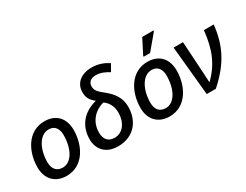

<svg xmlns="http://www.w3.org/2000/svg" viewBox="-78 -1294 2331 1823"><g transform="rotate(-30 1087.5 -383.0)"><path d="M249 9C433 9 523 -168 523 -337C523 -468 447 -547 321 -547C139 -547 47 -371 47 -199C47 -71 126 9 249 9ZM257 -78C190 -78 153 -121 153 -196C153 -331 214 -460 319 -460C391 -460 416 -402 416 -344C416 -185 347 -78 257 -78Z M812 10C987 10 1082 -114 1082 -269C1082 -369 1030 -435 961 -491C905 -537 876 -560 876 -607C876 -653 906 -682 964 -682C1018 -682 1065 -658 1104 -634L1146 -709C1102 -738 1044 -765 964 -765C850 -765 773 -702 773 -605C773 -541 798 -507 843 -471C694 -433 609 -329 609 -181C609 -79 674 10 812 10ZM824 -77C754 -77 718 -121 718 -194C718 -310 792 -394 897 -421C943 -389 973 -337 973 -267C973 -162 916 -77 824 -77Z M1445 -606H1516L1650 -766L1652 -776H1528L1447 -618ZM1378 9C1562 9 1652 -168 1652 -337C1652 -468 1576 -547 1450 -547C1268 -547 1176 -371 1176 -199C1176 -71 1255 9 1378 9ZM1386 -78C1319 -78 1282 -121 1282 -196C1282 -331 1343 -460 1448 -460C1520 -460 1545 -402 1545 -344C1545 -185 1476 -78 1386 -78Z M1787 0H1887C2080 -171 2152 -330 2175 -539H2067C2047 -346 1994 -209 1869 -87H1865C1864 -127 1858 -203 1856 -246L1838 -539H1735Z"/></g></svg>

Font: Noto Sans Medium
Style: Italic
Weight: 500
Italic angle: -12°
Designer: Monotype Design Team
Foundry: Monotype Imaging Inc.
Version: Version 2.013